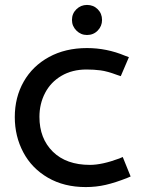

<svg xmlns="http://www.w3.org/2000/svg" viewBox="-20 -750 582 779"><path d="M40 0ZM40 -275Q40 -197 74.5 -132Q109 -67 174.5 -29Q240 9 328 9Q370 9 409 0Q448 -9 496 -28L510 -34L478 -113L464 -107Q394 -81 345 -81Q249 -81 194.5 -134.5Q140 -188 140 -276Q140 -329 163 -373Q186 -417 229.5 -442.5Q273 -468 331 -468Q361 -468 388 -464.5Q415 -461 455 -446L470 -441L503 -518L487 -524Q413 -555 333 -555Q245 -555 178.5 -518.5Q112 -482 76 -418.5Q40 -355 40 -275ZM272 -669Q272 -695 290 -712.5Q308 -730 333 -730Q359 -730 376.5 -712.5Q394 -695 394 -669Q394 -644 376.5 -626Q359 -608 333 -608Q308 -608 290 -626Q272 -644 272 -669Z"/></svg>

Font: Cambay Devanagari
Style: Regular
Weight: 700
Designer: Pooja Saxena
Foundry: Pooja Saxena
Version: Version 1.095;PS 001.095;hotconv 1.0.70;makeotf.lib2.5.58329